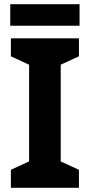

<svg xmlns="http://www.w3.org/2000/svg" viewBox="-20 -897 429 917"><path d="M357 0H32V-86L119 -126V-588L32 -628V-714H357V-628L270 -588V-126L357 -86ZM360 -877V-774H29V-877Z"/></svg>

Font: Noto Sans Devanagari
Style: Bold
Weight: 700
Version: Version 2.003